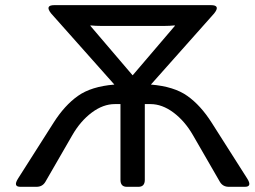

<svg xmlns="http://www.w3.org/2000/svg" viewBox="-20 -720 981 740"><path d="M58.6 0Q29.3 0 49.8 -32.2L186.5 -247.1Q229 -314 280.3 -350.3Q331.5 -386.7 420.4 -394V-394.5L177.2 -668Q151.4 -700.2 189.5 -700.2H793Q831.1 -700.2 805.2 -668L562 -394.5V-394Q650.9 -386.7 702.1 -350.3Q753.4 -314 795.9 -247.1L932.6 -32.2Q953.1 0 923.8 0H861.8Q838.9 0 827.6 -19L723.6 -199.2Q692.4 -253.4 648.7 -286.1Q605 -318.8 560.1 -318.8H538.1V-26.9Q538.1 0 513.7 0H468.8Q444.3 0 444.3 -26.9V-318.8H422.4Q377.4 -318.8 333.7 -286.1Q290 -253.4 258.8 -199.2L154.8 -19Q143.6 0 120.6 0ZM328.6 -620.1 490.7 -430.2H491.7L653.8 -620.1V-622.1Q633.8 -620.1 614.3 -620.1H368.2Q348.6 -620.1 328.6 -622.1Z"/></svg>

Font: Istok Web
Style: Regular
Weight: 400
Designer: Andrey V. Panov
Foundry: Andrey V. Panov
Version: Version 1.0.2g